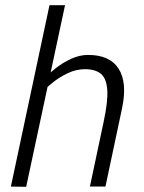

<svg xmlns="http://www.w3.org/2000/svg" viewBox="-20 -720 555 741"><path d="M380 -250Q397 -329 394 -373Q391 -417 369.5 -435Q348 -453 308 -453L320 -508Q404 -508 438 -454.5Q472 -401 451 -302L440 -250ZM81 1 22 0 171 -700H231ZM327 0 380 -250H440L387 0ZM128 -350 98 -360Q98 -360 110.5 -375Q123 -390 144.5 -412Q166 -434 194 -456Q222 -478 254.5 -493Q287 -508 320 -508L308 -453Q274 -453 241.5 -437.5Q209 -422 183.5 -401.5Q158 -381 143 -365.5Q128 -350 128 -350Z"/></svg>

Font: Epunda Sans Light
Style: Italic
Weight: 300
Italic angle: -12.0243°
Designer: Simon Atzbach
Foundry: typofactur
Version: Version 2.204